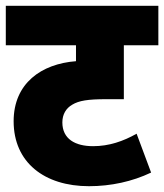

<svg xmlns="http://www.w3.org/2000/svg" viewBox="-20 -642 566 662"><path d="M526 -486V-622H0V-486H242V-431C123 -422 27 -355 27 -224C27 -82 133 0 287 0C362 0 436 -16 501 -47L451 -181C405 -155 356 -138 301 -138C239 -138 195 -163 195 -220C195 -248 208 -269 229 -281C252 -295 283 -300 346 -300H407V-486Z"/></svg>

Font: Noto Sans Devanagari UI SemiCondensed Black
Style: Regular
Weight: 900
Width: 4
Designer: Jelle Bosma - Monotype Design Team
Foundry: Monotype Imaging Inc.
Version: Version 2.004